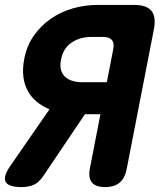

<svg xmlns="http://www.w3.org/2000/svg" viewBox="-49 -750 669 780"><path d="M385 -416 411 -550Q416 -575 405.5 -587.5Q395 -600 370 -600H321Q277 -600 242.5 -577.5Q208 -555 199 -508Q194 -484 198.5 -467Q203 -450 215 -438.5Q227 -427 245 -421.5Q263 -416 285 -416ZM152 -306Q123 -318 100.5 -336.5Q78 -355 64 -380.5Q50 -406 46 -438Q42 -470 49 -508Q59 -563 88 -604.5Q117 -646 157.5 -674Q198 -702 247 -716Q296 -730 347 -730H496Q547 -730 566.5 -705.5Q586 -681 576 -630L466 -65Q459 -27 437.5 -8.5Q416 10 378 10Q340 10 324.5 -8.5Q309 -27 316 -65L359 -286H296L127 -35Q107 -6 85.5 2Q64 10 39 10Q-16 10 -26.5 -12Q-37 -34 -5 -79Z"/></svg>

Font: Maple Mono NL ExtraBold
Style: Italic
Weight: 800
Italic angle: -10°
Monospace: yes
Designer: subframe7536
Version: Version 7.000